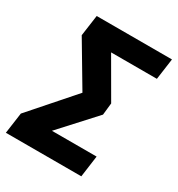

<svg xmlns="http://www.w3.org/2000/svg" viewBox="-183 -801 840 908"><g transform="rotate(30 237.5 -346.5)"><path d="M491 -693 475 -578H225L346 -369L339 -304L168 -117H412L396 0H-16L0 -114L203 -345L64 -579L80 -693Z"/></g></svg>

Font: Fira Sans Condensed
Style: Bold Italic
Weight: 700
Width: 3
Italic angle: -8°
Designer: Carrois Corporate & Edenspiekermann AG
Foundry: Carrois Corporate GbR & Edenspiekermann AG
Version: Version 4.203